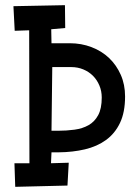

<svg xmlns="http://www.w3.org/2000/svg" viewBox="-20 -723 515 739"><path d="M461.4 -351.6Q461.4 -291 441.9 -250Q422.4 -209 387.9 -184.1Q353.5 -159.2 306.9 -148.2Q260.3 -137.2 205.6 -136.7H178.2L176.3 -94.7L244.6 -96.7L239.7 -8.8L38.6 -3.9L35.6 -94.7H93.3L92.3 -606.4L36.6 -604.5L31.7 -699.2L230 -703.1L231 -615.2L177.2 -610.4L178.2 -556.6H248.5Q293 -556.6 332 -541.7Q371.1 -526.9 399.7 -499.8Q428.2 -472.7 444.8 -435.1Q461.4 -397.5 461.4 -351.6ZM371.6 -347.7Q371.6 -372.6 362.5 -394Q353.5 -415.5 337.9 -431.2Q322.3 -446.8 300.8 -455.8Q279.3 -464.8 254.4 -464.8H223.1H181.2L178.2 -219.7H202.6Q236.3 -219.7 266.8 -223.9Q297.4 -228 320.8 -241.2Q344.2 -254.4 357.9 -279.8Q371.6 -305.2 371.6 -347.7Z"/></svg>

Font: Maiden Orange
Style: Regular
Weight: 400
Designer: Astigmatic (AOETI)
Foundry: Astigmatic (AOETI)
Version: Version 1.000